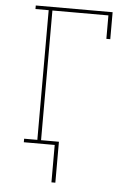

<svg xmlns="http://www.w3.org/2000/svg" viewBox="-61 -781 723 1028"><g transform="rotate(5 300.0 -267.0)"><path d="M255 201V0H89V-19H160V-716H89V-735H502V-590H481V-716H180V-19H276V201Z"/></g></svg>

Font: Iosevka Etoile Thin
Style: Regular
Weight: 100
Designer: Belleve Invis
Foundry: Belleve Invis
Version: Version 22.1.2; ttfautohint (v1.8.4)